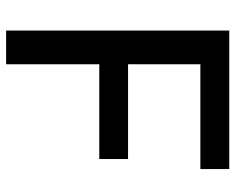

<svg xmlns="http://www.w3.org/2000/svg" viewBox="-91 -677 768 626"><g transform="rotate(90 293.0 -364.0)"><path d="M79.6 0V-727.5H531.2V-633.3H189.5V-397.5H498.5V-303.7H189.5V0Z"/></g></svg>

Font: Inter V
Style: Weight 500 Optical size 14.0
Weight: 500
Designer: Rasmus Andersson
Foundry: rsms
Version: Version 4.000;git-4fc901f